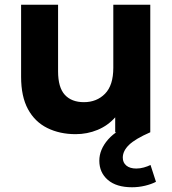

<svg xmlns="http://www.w3.org/2000/svg" viewBox="-20 -558 727 810"><path d="M299 8Q232 8 179.5 -18Q127 -44 98 -97.5Q69 -151 69 -234V-538H225V-257Q225 -189 253.5 -158Q282 -127 334 -127Q388 -127 423 -162.5Q458 -198 458 -272V-538H614V0H466V-63Q435 -28 391.5 -10Q348 8 299 8ZM537 232Q471 232 435 201Q399 170 399 120Q399 73 436 30.5Q473 -12 552 -41L614 0Q550 28 524 53.5Q498 79 498 107Q498 128 513 140.5Q528 153 555 153Q571 153 587 148.5Q603 144 615 138L638 209Q619 219 592 225.5Q565 232 537 232Z"/></svg>

Font: Montserrat
Style: Bold
Weight: 700
Designer: Julieta Ulanovsky
Foundry: Julieta Ulanovsky
Version: Version 9.000; ttfautohint (v1.8.4.7-5d5b)